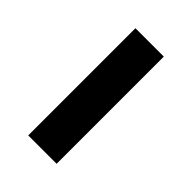

<svg xmlns="http://www.w3.org/2000/svg" viewBox="-0 -914 385 385"><g transform="rotate(-45 192.0 -722.0)"><path d="M344 -761.5V-681H40V-761.5Z"/></g></svg>

Font: Hepta Slab ExtraLight Medium
Style: Regular
Weight: 500
Version: Version 1.100